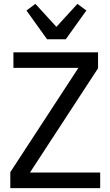

<svg xmlns="http://www.w3.org/2000/svg" viewBox="-20 -967 568 987"><path d="M495 0H33V-82L383 -618H49V-698H484V-616L134 -80H495ZM222 -765 116 -913 162 -947 270 -829 378 -947 424 -913 318 -765Z"/></svg>

Font: IBM Plex Sans Cond Text
Style: Regular
Weight: 450
Width: 3
Designer: Mike Abbink, Paul van der Laan, Pieter van Rosmalen
Foundry: Bold Monday
Version: Version 1.3